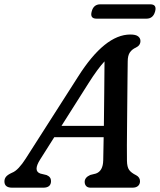

<svg xmlns="http://www.w3.org/2000/svg" viewBox="-46 -870 740 890"><path d="M140 -130.5Q106.5 -77.5 141 -65.5L170 -58.5Q190.5 -50 190.5 -31Q190.5 0 154.5 0H10.5Q-25.5 0 -25.5 -29Q-25.5 -41.5 -18 -50.8Q-10.5 -60 9 -69Q25 -75 41.2 -92.5Q57.5 -110 73 -134.5L315.5 -514Q439.5 -710 558 -710Q583.5 -710 594.2 -701.5Q605 -693 605 -680Q605 -659.5 584 -649.5Q566 -641.5 556 -627Q546 -612.5 546 -584.5Q545.5 -548 545 -499.5Q544.5 -451 544 -397.5Q543.5 -344 543 -292Q542.5 -240 542.2 -196.2Q542 -152.5 542.5 -124.5Q543 -96 552.5 -82.5Q562 -69 585.5 -57.5Q603 -48 603 -30Q603 -16.5 594 -8.2Q585 0 567.5 0H374.5Q360 0 353.2 -7.8Q346.5 -15.5 346.5 -27Q346.5 -47.5 372.5 -59L398.5 -65.5Q431.5 -77 432.5 -127Q433.5 -169 434.5 -234H205.5ZM362.5 -481.5 239 -286.5H435.5Q436.5 -360.5 437.2 -440.5Q438 -520.5 438.5 -585.5Q423.5 -569.5 404.5 -543.8Q385.5 -518 362.5 -481.5ZM379 -816.5Q387.5 -850 419 -850H650.5Q682 -850 673 -817Q664 -783.5 633 -783.5H401.5Q370 -783.5 379 -816.5Z"/></svg>

Font: Fraunces 9pt SuperSoft
Style: Italic
Weight: 400
Italic angle: -16°
Version: Version 1.000;[b76b70a41]